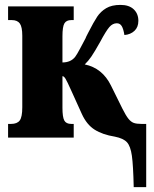

<svg xmlns="http://www.w3.org/2000/svg" viewBox="-20 -562 630 784"><path d="M449 -4Q399 -12 366.5 -32.5Q334 -53 314 -97L271 -192Q254 -230 247.5 -240.5Q241 -251 235 -251V-122Q235 -84 242.5 -70Q250 -56 271 -56H281V0H13V-56H25Q50 -56 60.5 -70Q71 -84 71 -124V-416Q71 -452 61 -466Q51 -480 28 -480H13V-536H281V-480H271Q251 -480 243 -466.5Q235 -453 235 -414V-307Q269 -307 287 -330Q294 -339 307.5 -364.5Q321 -390 329 -405Q330 -409 340 -428Q363 -473 377 -494Q391 -515 413.5 -528.5Q436 -542 472 -542Q507 -542 526 -524Q545 -506 545 -477Q545 -451 529 -436Q513 -421 488 -419Q484 -444 477 -455.5Q470 -467 457 -467Q440 -467 426.5 -451.5Q413 -436 389 -391Q366 -350 353 -331Q340 -312 326 -299Q398 -284 433 -213L480 -118Q494 -90 504.5 -77Q515 -64 526.5 -60Q538 -56 558 -56H577V202H526Q524 113 518.5 74Q513 35 498.5 19Q484 3 449 -4Z"/></svg>

Font: Noto Serif CondBlack
Style: Regular
Weight: 900
Width: 3
Designer: Monotype Design Team
Foundry: Monotype Imaging Inc.
Version: Version 1.001